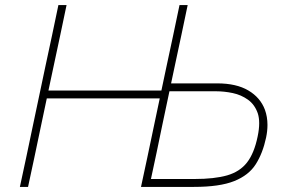

<svg xmlns="http://www.w3.org/2000/svg" viewBox="-20 -733 1124 753"><path d="M58 0Q71 -60 83 -116.5Q94.5 -173 108.5 -238L158 -472.5Q172.5 -539.5 184.5 -596.2Q196.5 -653 209 -713H241Q228.5 -653 216.5 -596.2Q204.5 -539.5 190 -472L170 -378H613L633 -472.5Q647.5 -539.5 659.5 -596.2Q671.5 -653 684 -713H716Q703.5 -653 691.5 -596.2Q679.5 -539.5 665 -472L651 -406H832Q907 -406 954 -378.2Q1001 -350.5 1019 -302.5Q1029 -275 1029 -243Q1029 -219 1023.5 -193Q1010.5 -132 983 -88.8Q955.5 -45.5 898.5 -22.8Q841.5 0 740.5 0H533Q546 -60 558 -116.5Q569.5 -173 583.5 -238L606.5 -347H163.5L140.5 -238Q126.5 -173 115 -116.5Q103 -60 90 0ZM572 -31H743.5Q821 -31 870.8 -45.2Q920.5 -59.5 948.8 -95.8Q977 -132 990.5 -198Q996.5 -226.5 996.5 -249.5Q996.5 -271.5 991 -288.5Q979 -323 952.5 -342Q926 -361 892.8 -368Q859.5 -375 828 -375H644.5L616.5 -242.5Q604 -183.5 594 -134Q583.5 -84.5 572 -31Z"/></svg>

Font: Heraclito Thin
Style: Italic
Weight: 100
Italic angle: -12°
Designer: Kostas Bartsokas (font) & Cristiano Sobral (main changes)
Foundry: Kostas Bartsokas (font) & Cristiano Sobral (main changes)
Version: Version 1.00;July 8, 2020;FontCreator 13.0.0.2655 64-bit